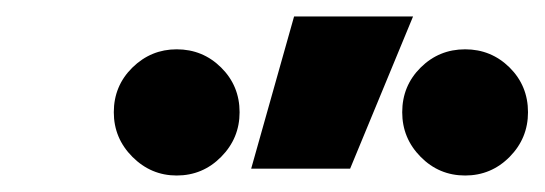

<svg xmlns="http://www.w3.org/2000/svg" viewBox="-20 -815 664 234"><path d="M286.1 -609.4 338.4 -794.9H483.4L406.7 -609.4ZM546.9 -601.1Q515.1 -601.1 492.7 -623.8Q470.2 -646.5 470.2 -678.2Q470.2 -710.4 492.7 -732.7Q515.1 -754.9 546.9 -754.9Q578.6 -754.9 601.1 -732.7Q623.5 -710.4 623.5 -678.2Q623.5 -646.5 601.1 -623.8Q578.6 -601.1 546.9 -601.1ZM195.3 -601.1Q164.1 -601.1 141.4 -623.8Q118.7 -646.5 118.7 -678.2Q118.7 -710.4 141.4 -732.7Q164.1 -754.9 195.3 -754.9Q227.1 -754.9 249.5 -732.7Q272 -710.4 272 -678.2Q272 -646.5 249.5 -623.8Q227.1 -601.1 195.3 -601.1Z"/></svg>

Font: Cascadia Mono
Style: Bold Italic
Weight: 700
Italic angle: -10°
Monospace: yes
Designer: Aaron Bell
Foundry: Saja Typeworks
Version: Version 2404.023; ttfautohint (v1.8.4)